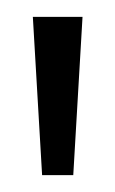

<svg xmlns="http://www.w3.org/2000/svg" viewBox="-20 -700 137 228"><path d="M30 -492 19 -680H78L67 -492Z"/></svg>

Font: Bricolage Grotesque 48pt Condensed ExtraLight
Style: Regular
Weight: 200
Width: 3
Designer: Mathieu Triay
Foundry: Atelier Triay
Version: Version 1.000; ttfautohint (v1.8.4.7-5d5b);gftools[0.9.32]